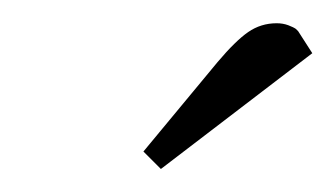

<svg xmlns="http://www.w3.org/2000/svg" viewBox="-20 -651 290 166"><path d="M104 -520 168 -597.2Q183.6 -615.7 194.6 -623.3Q205.6 -630.9 219.2 -630.9Q224.6 -630.9 229.2 -629.2Q233.9 -627.4 235.8 -626L237.8 -624L250 -605L119.1 -504.9Z"/></svg>

Font: Dehuti
Style: Italic
Weight: 400
Version: Version 1.2